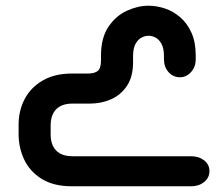

<svg xmlns="http://www.w3.org/2000/svg" viewBox="-20 -651 773 671"><path d="M664 -457V-444Q664 -417 647.5 -399Q631 -381 609 -381Q585 -381 569 -399Q553 -417 553 -444V-454Q553 -482 544.5 -497.5Q536 -513 524 -519.5Q512 -526 499 -526Q487 -526 474.5 -519.5Q462 -513 453.5 -497.5Q445 -482 445 -454V-433Q445 -382 423 -350Q401 -318 367 -303.5Q333 -289 295 -289H233Q207 -289 190 -279.5Q173 -270 165 -253Q157 -236 157 -213V-180Q157 -158 165 -141Q173 -124 190 -114.5Q207 -105 233 -105H648Q675 -105 693.5 -90.5Q712 -76 712 -53Q712 -30 693.5 -15Q675 0 648 0H231Q167 0 125.5 -26Q84 -52 64.5 -93.5Q45 -135 45 -183V-215Q45 -264 66 -304.5Q87 -345 129 -369.5Q171 -394 231 -394H287Q310 -394 321.5 -403Q333 -412 333 -441V-457Q333 -519 359 -557.5Q385 -596 423.5 -613.5Q462 -631 499 -631Q527 -631 556 -621.5Q585 -612 609.5 -591Q634 -570 649 -537Q664 -504 664 -457Z"/></svg>

Font: Beiruti
Style: Bold
Weight: 700
Designer: Arlette Boutros
Foundry: Boutros
Version: Version 1.41